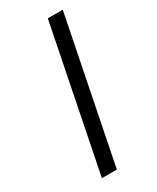

<svg xmlns="http://www.w3.org/2000/svg" viewBox="-182 -756 666 812"><g transform="rotate(-30 151.0 -350.0)"><path d="M62 0 202 -700H275L135 0Z"/></g></svg>

Font: MOST Montserrat
Style: Italic
Weight: 400
Italic angle: -11.3°
Designer: Julieta Ulanovsky
Foundry: Julieta Ulanovsky
Version: Version 8.000;March 11, 2024;FontCreator 15.0.0.2926 64-bit